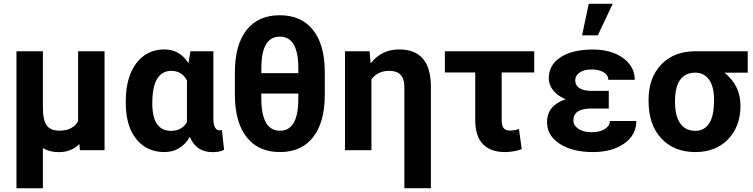

<svg xmlns="http://www.w3.org/2000/svg" viewBox="-20 -802 4022 1025"><path d="M209 -528.3V-224.1Q209 -162.6 228.8 -133.5Q248.5 -104.5 296.9 -104.5Q369.6 -104.5 397 -155.8V-528.3H538.1V0H406.7L403.8 -33.2Q360.4 10.3 293.9 10.3Q244.1 10.3 209 -11.7V203.1H67.9V-528.3Z M1119.1 -528.3V-163.6Q1120.6 -106 1153.8 -106Q1160.6 -106 1164.6 -107.9L1176.3 -2Q1151.9 10.3 1115.2 10.3Q1026.9 10.3 993.7 -71.3Q945.8 9.8 857.4 9.8Q767.1 9.8 711.9 -54.4Q656.7 -118.7 651.9 -230.5L651.4 -260.3Q651.4 -388.7 707 -463.4Q762.7 -538.1 858.4 -538.1Q939 -538.1 986.3 -464.8L996.6 -528.3ZM793 -250Q793 -103.5 893.1 -103.5Q951.2 -103.5 978 -150.4V-372.6Q951.2 -423.8 894 -423.8Q845.7 -423.8 819.3 -381.8Q793 -339.8 793 -250Z M1713.9 -296.9Q1713.9 -149.9 1651.9 -70.1Q1589.8 9.8 1474.6 9.8Q1360.8 9.8 1298.3 -67.9Q1235.8 -145.5 1233.9 -288.6V-415Q1233.9 -562.5 1296.1 -641.6Q1358.4 -720.7 1473.6 -720.7Q1586.4 -720.7 1649.2 -644.3Q1711.9 -567.9 1713.9 -423.8ZM1572.8 -302.7H1375V-277.8Q1375 -104 1474.6 -104Q1565.9 -104 1572.3 -252.4ZM1375 -411.6H1572.8V-435.1Q1572.8 -522 1548.1 -564.2Q1523.4 -606.4 1473.6 -606.4Q1381.8 -606.4 1375.5 -459.5Z M1953.1 -528.3 1958.5 -463.4Q2016.6 -538.1 2110.4 -538.1Q2276.4 -538.1 2280.3 -348.1V202.6H2138.7V-341.8Q2137.2 -423.8 2058.6 -423.8Q1996.6 -423.8 1962.9 -378.4V0H1821.8V-528.3Z M2832 -415H2658.2V-160.2Q2658.2 -131.3 2668.5 -118.2Q2678.7 -105 2702.6 -105Q2725.6 -105 2750.5 -113.3L2765.1 -5.9Q2723.6 9.8 2673.8 9.8Q2600.6 9.8 2559.1 -31.5Q2517.6 -72.8 2517.1 -159.7V-415H2355V-528.3H2832Z M2900.4 -149.4Q2900.4 -239.3 3000 -272Q2957.5 -289.6 2933.6 -319.1Q2909.7 -348.6 2909.7 -383.8Q2909.7 -455.6 2972.9 -496.6Q3036.1 -537.6 3145.5 -537.6Q3243.7 -537.6 3306.2 -492.2Q3368.7 -446.8 3368.7 -376H3227.5Q3227.5 -400.9 3202.9 -416Q3178.2 -431.2 3138.2 -431.2Q3098.6 -431.2 3074.7 -415Q3050.8 -398.9 3050.8 -372.6Q3050.8 -347.2 3072.8 -332Q3094.7 -316.9 3138.7 -316.9H3230V-222.7H3136.7Q3041 -222.2 3041 -159.7Q3041 -132.8 3067.6 -114.5Q3094.2 -96.2 3137.7 -96.2Q3182.6 -96.2 3209.2 -113.3Q3235.8 -130.4 3235.8 -156.2H3377Q3377 -81.1 3312 -35.6Q3247.1 9.8 3145.5 9.8Q3036.6 9.8 2968.5 -33.9Q2900.4 -77.6 2900.4 -149.4ZM3123 -781.7H3251L3171.4 -613.3H3087.4Z M3971.7 -414.1H3847.7Q3933.1 -344.7 3933.1 -238.8Q3933.1 -127.4 3867.2 -58.8Q3801.3 9.8 3691.9 9.8Q3578.6 9.8 3510.5 -63Q3442.4 -135.7 3442.4 -262.7V-269Q3442.4 -385.7 3509.5 -457Q3576.7 -528.3 3692.9 -528.3H3971.7ZM3583.5 -258.8Q3583.5 -182.6 3611.6 -143.1Q3639.6 -103.5 3691.9 -103.5Q3739.7 -103.5 3765.9 -143.1Q3792 -182.6 3792 -269Q3792 -338.4 3765.6 -376.2Q3739.3 -414.1 3690.9 -414.1Q3640.1 -414.1 3611.8 -377Q3583.5 -339.8 3583.5 -258.8Z"/></svg>

Font: RobotoInd
Style: Bold
Weight: 700
Designer: Google
Version: Version 2.001150; 2014